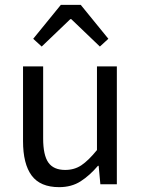

<svg xmlns="http://www.w3.org/2000/svg" viewBox="-20 -760 584 792"><path d="M224 12Q146 12 110.5 -36Q75 -84 75 -178V-486H158V-189Q158 -120 179.5 -89.5Q201 -59 249 -59Q287 -59 316 -78.5Q345 -98 380 -141V-486H462V0H394L387 -76H384Q350 -36 312.5 -12Q275 12 224 12ZM117 -600 231 -740H313L427 -600L392 -568L274 -681H270L152 -568Z"/></svg>

Font: SourceSansPro
Style: Book
Weight: 400
Designer: Paul D. Hunt
Foundry: Adobe Systems Incorporated
Version: Version 2.021;PS 2.000;hotconv 1.0.86;makeotf.lib2.5.63406